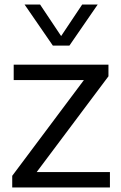

<svg xmlns="http://www.w3.org/2000/svg" viewBox="-20 -828 535 848"><path d="M34 0V-51.5L364.5 -493V-474.5H40.5V-542.5H459V-491L128.5 -50V-68H465.5V0ZM213.5 -626.5 88.5 -808H157L259.5 -654.5H240.5L343 -808H411.5L286.5 -626.5Z"/></svg>

Font: Encode Sans SemiExpanded
Style: Regular
Weight: 400
Width: 6
Designer: Multiple Designers
Foundry: Impallari Type
Version: Version 3.002